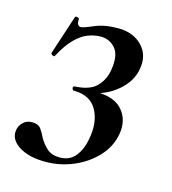

<svg xmlns="http://www.w3.org/2000/svg" viewBox="-72 -463 480 535"><g transform="rotate(15 168.0 -195.5)"><path d="M103 -377Q111 -377 138.5 -389Q166 -401 206 -401Q250 -401 275.5 -374Q301 -347 293 -306Q287 -270 253.5 -241.5Q220 -213 170 -205L174 -213Q239 -218 266 -189Q293 -160 285 -116Q278 -79 251.5 -50.5Q225 -22 186.5 -5.5Q148 11 105 11Q57 11 28.5 -7.5Q0 -26 4 -53Q6 -66 16 -76Q26 -86 42 -86Q60 -86 67.5 -75.5Q75 -65 81 -52Q90 -36 103.5 -23.5Q117 -11 141 -11Q170 -11 186 -31.5Q202 -52 207 -81Q217 -131 198 -166Q179 -201 131 -201Q127 -201 126 -207Q125 -213 131 -213Q173 -215 192.5 -234.5Q212 -254 217 -284Q224 -327 207.5 -346.5Q191 -366 165 -366Q147 -366 128.5 -359Q110 -352 91.5 -333.5Q73 -315 55 -281Q54 -278 48.5 -280.5Q43 -283 44 -287L81 -400Q83 -403 88.5 -401Q94 -399 93 -396Q92 -386 95.5 -381.5Q99 -377 103 -377Z"/></g></svg>

Font: Cormorant SemiBold
Style: Italic
Weight: 600
Italic angle: -10°
Designer: Christian Thalmann (Catharsis Fonts)
Foundry: Catharsis Fonts
Version: Version 4.000